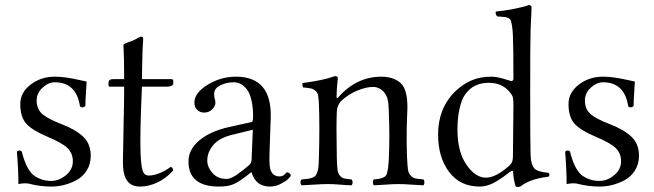

<svg xmlns="http://www.w3.org/2000/svg" viewBox="-20 -718 2552 749"><path d="M45.9 -126Q55.7 -135.7 64.9 -127Q80.6 -63.5 106.9 -38.1Q116.2 -28.8 135.7 -20.5Q155.3 -12.2 180.2 -12.2Q209.5 -12.2 236.8 -34.2Q264.2 -56.2 264.2 -88.9Q264.2 -120.1 243.2 -140.6Q223.1 -160.2 164.1 -185.1Q106 -209.5 82.5 -235.6Q59.1 -261.7 59.1 -312Q59.1 -356.9 99.4 -387.9Q139.6 -418.9 193.8 -418.9Q215.8 -418.9 239 -415.5Q262.2 -412.1 286.1 -406.7Q310.1 -401.4 317.9 -399.9Q317.4 -388.7 315.2 -356Q313 -323.2 313 -304.2Q308.6 -299.8 302.5 -299.3Q296.4 -298.8 292 -303.2Q277.8 -397 193.8 -397Q168.5 -397 145.8 -375.7Q123 -354.5 123 -326.2Q123 -291 147 -271.5Q169.9 -252.9 222.2 -232.9Q276.4 -211.9 305.2 -184.1Q334 -156.2 334 -110.8Q334 -77.6 318.1 -52.7Q302.2 -27.8 277.6 -14.9Q252.9 -2 228.8 3.9Q204.6 9.8 182.1 9.8Q135.7 9.8 95.2 -1Q88.4 -2.9 76.2 -2.9Q66.4 -2.9 51.8 0Q51.8 -55.7 45.9 -126Z M420.4 -409.2H464.4Q464.4 -456.1 463.6 -485.8Q462.9 -515.6 462.2 -526.9Q461.4 -538.1 461.4 -540Q461.4 -544.4 465.6 -547.1Q469.7 -549.8 480 -553Q490.2 -556.2 494.6 -558.1Q500.5 -560.5 508.8 -564.9L522.9 -572.3Q528.8 -575.2 531.7 -575.2Q538.6 -575.2 538.6 -565.9Q535.6 -529.3 534.7 -465.8L533.7 -409.2H648.4Q655.8 -409.2 655.8 -402.8V-392.1Q655.8 -386.2 648.4 -383.1Q641.1 -379.9 632.3 -379.9H533.7Q525.4 -193.4 528.3 -121.1Q530.3 -72.3 536.4 -52.7Q542.5 -33.2 560.5 -33.2Q579.1 -33.2 602.8 -42.7Q626.5 -52.2 645.5 -66.9Q650.4 -65.4 652.3 -63Q654.3 -60.5 655.8 -53.2Q628.4 -22.5 594.2 -6.3Q560.1 9.8 526.4 9.8Q492.7 9.8 476.1 -12.7Q459.5 -35.2 459.5 -85Q459.5 -110.4 461.9 -219.2Q464.4 -328.1 464.4 -379.9H408.7Q403.3 -379.9 403.3 -386.2V-395Q403.3 -409.2 420.4 -409.2Z M966.3 -211.9 884.3 -191.9Q835 -179.7 811.8 -151.9Q788.6 -124 788.6 -91.8Q788.6 -66.4 808.8 -43.2Q829.1 -20 862.3 -20Q867.7 -20 873.8 -21.5Q879.9 -22.9 887 -26.6Q894 -30.3 899.4 -33.4Q904.8 -36.6 912.6 -43L924.8 -51.8Q928.7 -54.7 937 -61.5L948.2 -70.8Q960.9 -80.1 961.4 -95.2ZM961.4 -45.9H959.5L940.4 -30.8Q908.7 -6.3 887.9 1.7Q867.2 9.8 834.5 9.8Q715.3 9.8 715.3 -87.9Q715.3 -135.3 758.3 -170.9Q800.8 -206.1 872.6 -222.2L962.4 -242.2Q967.3 -243.7 967.3 -263.2Q967.3 -301.8 960.4 -329.3Q953.6 -356.9 941.9 -370.8Q930.2 -384.8 918 -390.9Q905.8 -397 892.6 -397Q862.8 -397 839.1 -385Q815.4 -373 815.4 -352.1Q815.4 -338.9 817.4 -333Q820.3 -327.1 820.3 -315.9Q820.3 -304.7 807.9 -291.7Q795.4 -278.8 776.4 -278.8Q759.8 -278.8 749 -289.8Q738.3 -300.8 738.3 -317.9Q738.3 -355.5 789.8 -387.2Q841.3 -418.9 900.4 -418.9Q1041.5 -418.9 1036.1 -256.8L1031.2 -115.2Q1030.3 -85 1032.5 -67.9Q1034.7 -50.8 1043.9 -40.3Q1053.2 -29.8 1071.3 -29.8Q1080.1 -29.8 1085.9 -33.9Q1091.8 -38.1 1095 -42Q1098.1 -45.9 1100.1 -45.9Q1103.5 -45.9 1108.9 -42Q1114.3 -38.1 1114.3 -33.2Q1114.3 -29.8 1104.2 -20Q1094.2 -10.3 1074.2 -0.2Q1054.2 9.8 1033.2 9.8Q977.5 9.8 961.4 -45.9Z M1301.8 -340.8Q1371.6 -418.9 1468.8 -418.9Q1494.1 -418.9 1516.1 -410.4Q1538.1 -401.9 1549.8 -386.2Q1569.3 -359.4 1569.3 -301.3Q1569.3 -295.4 1569.1 -288.1Q1568.8 -280.8 1568.4 -272Q1567.9 -263.2 1567.9 -257.8Q1564.9 -180.7 1567.9 -104Q1569.3 -73.2 1571.3 -58.1Q1573.2 -43 1581.5 -33.7Q1589.8 -24.4 1599.4 -22.2Q1608.9 -20 1631.8 -18.1Q1635.7 -13.7 1635.7 -6.6Q1635.7 0.5 1631.8 4.9Q1613.3 4.4 1584.2 2.2Q1555.2 0 1534.2 0Q1513.7 0 1484.9 2.2Q1456.1 4.4 1438 4.9Q1434.6 0.5 1434.6 -6.6Q1434.6 -13.7 1438 -18.1Q1455.6 -19.5 1463.4 -21.5Q1471.2 -23.4 1479 -27.6Q1486.8 -31.7 1489.5 -41.7Q1492.2 -51.8 1494.1 -65.4Q1496.1 -79.1 1497.1 -104Q1500.5 -189 1497.1 -271Q1497.1 -273.9 1496.8 -283Q1496.6 -292 1496.1 -295.4L1495.6 -306.2Q1495.1 -313.5 1494.6 -317.4Q1494.1 -321.3 1492.9 -326.9Q1491.7 -332.5 1490.2 -336.9Q1488.8 -341.3 1486.8 -345.2Q1478.5 -361.3 1464.6 -370.1Q1450.7 -378.9 1436 -378.9Q1407.2 -378.9 1371.8 -363.8Q1336.4 -348.6 1310.1 -323.2Q1294.9 -306.2 1293.9 -283.2Q1291.5 -229.5 1293.9 -104Q1294.9 -72.8 1296.4 -57.9Q1297.9 -43 1305.2 -33.7Q1312.5 -24.4 1321.3 -22.2Q1330.1 -20 1351.1 -18.1Q1355.5 -13.7 1355.5 -6.6Q1355.5 0.5 1351.1 4.9Q1332.5 4.4 1305.9 2.2Q1279.3 0 1259.8 0Q1237.3 0 1205.3 2.2Q1173.3 4.4 1156.7 4.9Q1152.3 0.5 1152.3 -6.6Q1152.3 -13.7 1156.7 -18.1Q1173.3 -19.5 1181.6 -20.5Q1189.9 -21.5 1199 -25.1Q1208 -28.8 1211.4 -33.4Q1214.8 -38.1 1218.3 -48.1Q1221.7 -58.1 1222.7 -70.8Q1223.6 -82.5 1224.1 -104Q1227.5 -225.1 1224.1 -312Q1223.1 -334 1220.9 -345.2Q1218.8 -356.4 1210.9 -363.5Q1203.1 -370.6 1193.4 -372.8Q1183.6 -375 1162.1 -377Q1158.2 -388.7 1160.2 -394Q1242.7 -404.8 1286.1 -420.9Q1297.9 -420.9 1297.9 -414.1Q1293 -369.6 1293 -340.8Q1293 -329.1 1300.8 -339.8Z M1981 -107.9 1982.9 -309.1Q1982.9 -331.1 1980 -340.1Q1977.1 -349.1 1966.8 -360.8Q1937 -395 1886.7 -395Q1824.7 -395 1793 -347.2Q1781.2 -330.6 1772.9 -294.9Q1764.6 -259.3 1764.6 -210.9Q1764.6 -127 1799.3 -75.9Q1834 -24.9 1876 -24.9Q1913.6 -24.9 1965.8 -70.8Q1975.1 -79.6 1977.8 -86.7Q1980.5 -93.8 1981 -107.9ZM1969.7 -47.9Q1931.6 -17.6 1904.5 -3.9Q1877.4 9.8 1851.1 9.8Q1775.4 9.8 1732.2 -46.9Q1689 -103.5 1689 -193.8Q1689 -294.9 1754.9 -360.8Q1785.2 -389.6 1819.1 -404.3Q1853 -418.9 1897.9 -418.9Q1911.6 -418.9 1929.4 -414.6Q1947.3 -410.2 1960 -406Q1972.7 -401.9 1973.6 -401.9Q1982.9 -401.9 1982.9 -411.1Q1982.9 -526.4 1981 -576.2Q1980 -599.6 1978 -612.8Q1976.1 -626 1973.6 -634.8Q1971.2 -643.6 1964.1 -647Q1957 -650.4 1950.7 -651.4Q1944.3 -652.3 1929.2 -653.3Q1923.3 -653.8 1919.9 -653.8Q1911.6 -662.1 1914.1 -672.9Q1943.4 -675.3 1983.9 -683.1Q2024.4 -690.9 2042 -698.2Q2053.7 -698.2 2053.7 -689Q2052.2 -661.1 2049.8 -599.1Q2048.3 -561.5 2048.3 -356.4Q2048.3 -151.4 2049.8 -113.8Q2051.3 -76.2 2063.7 -61.8Q2076.2 -47.4 2119.6 -43.9Q2127.4 -36.1 2119.6 -28.8Q2046.4 -20 2009.8 9.8Q1999 12.7 1991.7 9.8Q1981.9 -23.9 1981.9 -46.9Q1981.9 -50.3 1980 -51Q1978 -51.8 1975.1 -50.8Q1972.2 -49.8 1969.7 -47.9Z M2184.6 -126Q2194.3 -135.7 2203.6 -127Q2219.2 -63.5 2245.6 -38.1Q2254.9 -28.8 2274.4 -20.5Q2293.9 -12.2 2318.8 -12.2Q2348.1 -12.2 2375.5 -34.2Q2402.8 -56.2 2402.8 -88.9Q2402.8 -120.1 2381.8 -140.6Q2361.8 -160.2 2302.7 -185.1Q2244.6 -209.5 2221.2 -235.6Q2197.8 -261.7 2197.8 -312Q2197.8 -356.9 2238 -387.9Q2278.3 -418.9 2332.5 -418.9Q2354.5 -418.9 2377.7 -415.5Q2400.9 -412.1 2424.8 -406.7Q2448.7 -401.4 2456.5 -399.9Q2456.1 -388.7 2453.9 -356Q2451.7 -323.2 2451.7 -304.2Q2447.3 -299.8 2441.2 -299.3Q2435.1 -298.8 2430.7 -303.2Q2416.5 -397 2332.5 -397Q2307.1 -397 2284.4 -375.7Q2261.7 -354.5 2261.7 -326.2Q2261.7 -291 2285.6 -271.5Q2308.6 -252.9 2360.8 -232.9Q2415 -211.9 2443.8 -184.1Q2472.7 -156.2 2472.7 -110.8Q2472.7 -77.6 2456.8 -52.7Q2440.9 -27.8 2416.3 -14.9Q2391.6 -2 2367.4 3.9Q2343.3 9.8 2320.8 9.8Q2274.4 9.8 2233.9 -1Q2227.1 -2.9 2214.8 -2.9Q2205.1 -2.9 2190.4 0Q2190.4 -55.7 2184.6 -126Z"/></svg>

Font: Linux Libertine Display G
Style: Regular
Weight: 400
Designer: Philipp H. Poll
Foundry: Philipp H. Poll
Version: Version 5.0.9